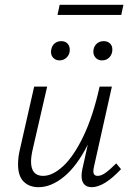

<svg xmlns="http://www.w3.org/2000/svg" viewBox="-20 -773 549 798"><path d="M493 -753 484 -711H219L228 -753ZM192 -557Q192 -563 193 -566Q195 -582 206.5 -592Q218 -602 235 -602Q251 -602 260.5 -592Q270 -582 270 -566Q270 -547 257.5 -534.5Q245 -522 228 -522Q212 -522 202 -532Q192 -542 192 -557ZM404 -522Q388 -522 378 -532.5Q368 -543 368 -558Q368 -577 380 -589.5Q392 -602 411 -602Q427 -602 437 -592.5Q447 -583 447 -567Q447 -548 435 -535Q423 -522 404 -522ZM463 -94 483 -70Q413 5 361 5Q341 5 330 -7Q319 -19 319 -42Q319 -54 322 -69L345 -172Q300 -83 246.5 -39Q193 5 140 5Q102 5 78.5 -18Q55 -41 55 -90Q55 -121 63 -153L122 -413H176L117 -157Q109 -123 109 -102Q109 -42 159 -42Q199 -42 243 -83Q287 -124 327 -207.5Q367 -291 394 -413H445L371 -82Q368 -70 368 -61Q368 -42 386 -42Q401 -42 419 -55Q437 -68 463 -94Z"/></svg>

Font: Ysabeau Infant Semilight
Style: Italic
Weight: 300
Italic angle: -12°
Designer: Christian Thalmann (Catharsis Fonts)
Version: Version 0.003